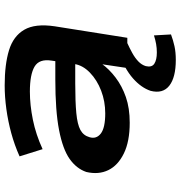

<svg xmlns="http://www.w3.org/2000/svg" viewBox="4 -554 753 800"><g transform="rotate(-90 380.0 -154.5)"><path d="M268 10Q190 10 140 -14.5Q90 -39 70.5 -79.5Q51 -120 63 -171Q77 -212 117.5 -240.5Q158 -269 238 -284.5Q318 -300 448 -300H550L538 -217H432Q355 -217 308 -212.5Q261 -208 238 -195.5Q215 -183 208 -158Q199 -129 223 -110.5Q247 -92 307 -92Q357 -92 401.5 -109Q446 -126 477 -156Q508 -186 513 -222L527 -316Q535 -367 502 -386.5Q469 -406 398 -406Q342 -406 280.5 -393.5Q219 -381 158 -353L128 -449Q175 -470 224.5 -483.5Q274 -497 325 -504Q376 -511 424 -511Q511 -511 570 -493Q629 -475 655.5 -429.5Q682 -384 670 -303L622 0H496L512 -107H514Q492 -76 456.5 -49Q421 -22 375 -6Q329 10 268 10ZM530 202Q457 202 422.5 175Q388 148 401 97Q414 58 453 23.5Q492 -11 565 -39L600 0Q580 9 559 20.5Q538 32 523.5 46Q509 60 504 77Q498 102 514 112.5Q530 123 561 123Q579 123 596 120Q613 117 632 111L636 182Q612 191 587 196.5Q562 202 530 202Z"/></g></svg>

Font: Nunito Sans 7pt Expanded
Style: Bold Italic
Weight: 700
Width: 7
Italic angle: -9°
Designer: Vernon Adams
Foundry: Vernon Adams
Version: Version 3.101;gftools[0.9.27]